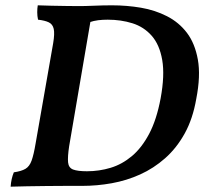

<svg xmlns="http://www.w3.org/2000/svg" viewBox="-20 -699 774 722"><path d="M401 -679Q457 -679 510 -670Q563 -661 608 -638Q653 -615 683 -575.5Q713 -536 724 -475Q735 -414 718 -327Q705 -252 674.5 -197Q644 -142 601 -104Q558 -66 507 -43Q456 -20 400.5 -10Q345 0 289 0H171L181 -55H307Q353 -55 396 -68Q439 -81 476 -112Q513 -143 541 -196Q569 -249 584 -329Q600 -416 590 -473.5Q580 -531 550.5 -564.5Q521 -598 478 -611.5Q435 -625 385 -625Q366 -625 349.5 -623Q333 -621 315 -615L269 -676Q300 -676 333.5 -677.5Q367 -679 401 -679ZM122 -679Q145 -678 173 -677.5Q201 -677 230.5 -676.5Q260 -676 286 -676Q312 -676 330 -676L240 -149Q234 -109 236 -88.5Q238 -68 255 -61.5Q272 -55 307 -55L289 0Q261 0 226 0Q191 0 153.5 0.5Q116 1 81.5 1.5Q47 2 20 3Q21 -12 24 -25.5Q27 -39 32 -51Q60 -55 75.5 -64Q91 -73 99 -95.5Q107 -118 114 -160L180 -537Q186 -573 182 -590.5Q178 -608 163.5 -615Q149 -622 123 -625Q120 -639 120 -653Q120 -667 122 -679Z"/></svg>

Font: Vollkorn SemiBold
Style: Italic
Weight: 600
Italic angle: -11°
Designer: Friedrich Althausen
Foundry: Friedrich Althausen
Version: Version 5.000